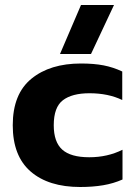

<svg xmlns="http://www.w3.org/2000/svg" viewBox="-20 -738 541 768"><path d="M220 -522 304 -718H436L344 -522ZM301 10Q174 10 102.5 -52Q31 -114 31 -237Q31 -362 105.5 -423Q180 -484 304 -484Q356 -484 394.5 -476.5Q433 -469 469 -452V-338Q413 -365 338 -365Q268 -365 231.5 -337Q195 -309 195 -237Q195 -170 229 -139.5Q263 -109 337 -109Q410 -109 470 -139V-20Q434 -4 392.5 3Q351 10 301 10Z"/></svg>

Font: Kanit SemiBold
Style: Regular
Weight: 600
Designer: Katatrad Team
Foundry: CadsonDemak
Version: Version 2.000; ttfautohint (v1.8.3)